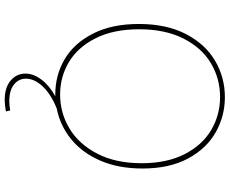

<svg xmlns="http://www.w3.org/2000/svg" viewBox="-98 -640 954 797"><g transform="rotate(90 378.5 -241.0)"><path d="M306 128Q306 158 330.5 177.5Q355 197 400 197Q419 197 438 193L442 211Q414 216 395 216Q343 216 314 191.5Q285 167 285 130Q285 97 309.5 64Q334 31 379 6H371Q291 6 225 -33Q159 -72 119 -150.5Q79 -229 79 -341Q79 -456 121 -536.5Q163 -617 232 -657.5Q301 -698 383 -698Q461 -698 528.5 -660Q596 -622 637.5 -545Q679 -468 679 -356Q679 -257 646.5 -181.5Q614 -106 557.5 -60Q501 -14 430 0Q370 24 338 58.5Q306 93 306 128ZM372 -14Q448 -14 513 -53Q578 -92 617.5 -168.5Q657 -245 657 -353Q657 -457 619.5 -530.5Q582 -604 519.5 -641Q457 -678 382 -678Q306 -678 242 -640Q178 -602 139.5 -526Q101 -450 101 -342Q101 -236 138 -162Q175 -88 236.5 -51Q298 -14 372 -14Z"/></g></svg>

Font: Bitter Pro Thin
Style: Regular
Weight: 250
Designer: Sol Matas, and Bitter project Authors
Foundry: Sol Matas
Version: Version 1.010